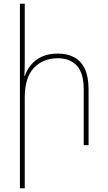

<svg xmlns="http://www.w3.org/2000/svg" viewBox="-20 -780 579 1032"><path d="M113 -760V-450Q113 -428 112.5 -410.5Q112 -393 111 -371H113Q124 -403 146 -430.5Q168 -458 204 -475Q240 -492 291 -492Q343 -492 380 -471.5Q417 -451 436.5 -408.5Q456 -366 456 -300V0H430V-299Q430 -387 393 -427Q356 -467 291 -467Q212 -467 162.5 -415.5Q113 -364 113 -256V232H87V-760Z"/></svg>

Font: Noto Sans Armenian Thin
Style: Regular
Weight: 250
Version: Version 2.007